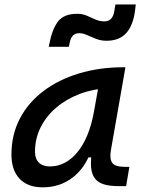

<svg xmlns="http://www.w3.org/2000/svg" viewBox="-20 -821 626 852"><path d="M169.4 10.3Q103 10.3 66.9 -27.8Q30.8 -65.9 30.8 -135.3Q30.8 -223.1 68.1 -294.7Q105.5 -366.2 172.9 -417Q240.2 -467.8 330.6 -495.1Q420.9 -522.5 526.9 -522.5H536.6L472.2 -154.8Q465.3 -115.7 478.3 -98.1Q491.2 -80.6 534.2 -80.6H554.2L539.6 4.9H504.9Q467.3 4.9 442.1 -2.7Q417 -10.3 403.1 -26.6Q389.2 -43 385.3 -69.8Q381.3 -96.7 386.2 -135.3L414.6 -122.6H357.9L383.8 -150.9Q356.9 -74.2 300.8 -32Q244.6 10.3 169.4 10.3ZM201.2 -82.5Q271.5 -82.5 323.7 -146Q376 -209.5 397 -325.7L422.4 -467.3L461.9 -429.7Q393.6 -426.8 334.2 -404.3Q274.9 -381.8 230.2 -344Q185.5 -306.2 160.4 -256.1Q135.3 -206.1 135.3 -147.5Q135.3 -116.2 152.6 -99.4Q169.9 -82.5 201.2 -82.5ZM196.3 -613.3 199.2 -627.9Q211.9 -692.9 238 -726.3Q264.2 -759.8 323.2 -759.8Q345.7 -759.8 365 -751.5Q384.3 -743.2 403.3 -734.6Q422.4 -726.1 443.8 -726.1Q461.9 -726.1 472.9 -737.8Q483.9 -749.5 487.3 -772L492.2 -801.3H582.5L579.6 -776.9Q571.3 -708.5 540.3 -674.3Q509.3 -640.1 452.6 -640.1Q427.7 -640.1 406 -648.7Q384.3 -657.2 366 -665.5Q347.7 -673.8 332.5 -673.8Q314 -673.8 303.7 -663.3Q293.5 -652.8 289.6 -632.8L285.6 -613.3Z"/></svg>

Font: Cascadia Code
Style: Italic
Weight: 400
Italic angle: -10°
Designer: Aaron Bell
Foundry: Saja Typeworks
Version: Version 2407.024